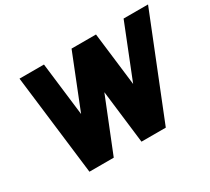

<svg xmlns="http://www.w3.org/2000/svg" viewBox="-135 -931 1274 1163"><g transform="rotate(-30 502.0 -350.0)"><path d="M833 -700 685 -328 640 -700H469L321 -328L276 -700H105L190 0H360L509 -372L554 0H724L1004 -700Z"/></g></svg>

Font: Unageo
Style: Black-Italic
Weight: 900
Designer: Richard Sepsi
Foundry: Richard Sepsi
Version: Version 2.000